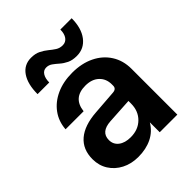

<svg xmlns="http://www.w3.org/2000/svg" viewBox="-205 -823 948 948"><g transform="rotate(-45 269.0 -349.0)"><path d="M175.5 -709.5Q205 -709.5 225.5 -699.2Q246 -689 262 -675.8Q278 -662.5 293.8 -652.2Q309.5 -642 330 -642Q351.5 -642 364 -659Q376.5 -676 376.5 -705.5H455.5Q455.5 -637 424.5 -596.2Q393.5 -555.5 342 -555.5Q311.5 -555.5 291 -565.5Q270.5 -575.5 255.2 -589Q240 -602.5 226 -612.5Q212 -622.5 194.5 -622.5Q175 -622.5 164 -605.2Q153 -588 153 -559.5H71.5Q71.5 -629.5 99 -669.5Q126.5 -709.5 175.5 -709.5ZM488 -320V0H365V-69Q341 -28.5 299.8 -8.2Q258.5 12 204.5 12Q155.5 12 117.5 -7.8Q79.5 -27.5 57.8 -61.8Q36 -96 36 -140.5Q36 -209 81.2 -247.5Q126.5 -286 212 -292L338.5 -301.5Q365 -303 365 -325V-334.5Q365 -373.5 339 -398Q313 -422.5 268 -422.5Q182 -422.5 172.5 -339H46.5Q50 -391 78.8 -430.2Q107.5 -469.5 156 -491.5Q204.5 -513.5 267 -513.5Q333 -513.5 382.8 -489.2Q432.5 -465 460.2 -421.2Q488 -377.5 488 -320ZM160 -150Q160 -119.5 183.5 -101.5Q207 -83.5 246.5 -83.5Q299 -83.5 332 -116Q365 -148.5 365 -200.5V-218.5L231.5 -210.5Q160 -206 160 -150Z"/></g></svg>

Font: Overused Grotesk SemiBold
Style: Regular
Weight: 610
Version: Version 0.004